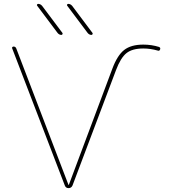

<svg xmlns="http://www.w3.org/2000/svg" viewBox="-20 -970 876 990"><path d="M277 -800 172 -940Q169 -943 171 -946.5Q173 -950 177 -950Q188 -950 197 -940L302 -800Q304 -797 302 -793.5Q300 -790 297 -790Q285 -790 277 -800ZM432 -800 327 -940Q324 -943 326 -946.5Q328 -950 332 -950Q343 -950 352 -940L457 -800Q459 -797 457 -793.5Q455 -790 452 -790Q440 -790 432 -800ZM800 -728Q809 -724 805.5 -715Q802 -706 794 -709Q756 -720 719 -720Q662 -720 632 -696Q602 -672 578 -608L354 -14Q348 0 333.5 0Q319 0 314 -14L43 -720Q41 -724 43.5 -727Q46 -730 50 -730Q60 -730 64 -720L333 -17Q333 -16 334 -16Q335 -16 335 -17L559 -615Q585 -685 620.5 -712.5Q656 -740 719 -740Q761 -740 800 -728Z"/></svg>

Font: Rounded Mplus 1c Thin
Style: Regular
Weight: 250
Version: Version 1.059.20150529